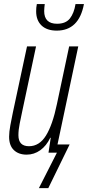

<svg xmlns="http://www.w3.org/2000/svg" viewBox="-20 -761 438 957"><path d="M262.7 -608.4Q213.9 -608.4 187 -634Q160.2 -659.7 160.2 -704.6Q160.2 -712.9 160.9 -722.4Q161.6 -731.9 163.6 -740.7H203.1Q202.1 -733.4 201.2 -724.1Q200.2 -714.8 200.2 -706.1Q200.2 -642.6 264.6 -642.6Q307.6 -642.6 328.4 -668.9Q349.1 -695.3 356.4 -740.7H398.4Q373.5 -608.4 262.7 -608.4ZM173.8 176.8 263.7 0H221.7L232.9 -74.2H230.5Q211.4 -34.2 180.7 -12.2Q149.9 9.8 112.8 9.8Q72.8 9.8 49.1 -12.9Q25.4 -35.6 25.4 -79.6Q25.4 -103 31.5 -136.2Q37.6 -169.4 43.9 -199.2L114.7 -529.8H159.7L90.8 -206.1Q84.5 -175.3 78.1 -144.5Q71.8 -113.8 71.8 -86.9Q71.8 -32.2 124.5 -32.2Q176.3 -32.2 209.2 -85.4Q242.2 -138.7 263.7 -242.2L324.7 -529.8H370.1L266.6 -41H327.1L220.7 176.8Z"/></svg>

Font: Open Sans Condensed Light
Style: Italic
Weight: 300
Width: 3
Italic angle: -12°
Designer: Monotype Design Team
Foundry: Monotype Imaging Inc.
Version: Version 3.000; ttfautohint (v1.8.4)